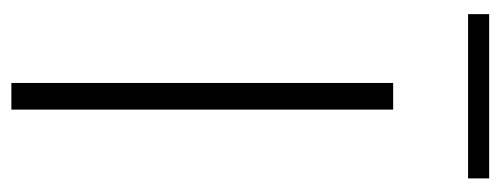

<svg xmlns="http://www.w3.org/2000/svg" viewBox="-298 -604 901 346"><g transform="rotate(90 153.0 -430.5)"><path d="M129 0V-688H177V0ZM5 -823V-861H301V-823Z"/></g></svg>

Font: Saira Expanded ExtraLight
Style: Regular
Weight: 250
Width: 7
Designer: Hector Gatti with collaboration of the Omnibus-Type team
Foundry: Omnibus-Type
Version: Version 1.101